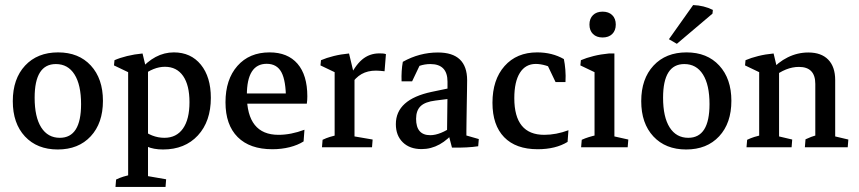

<svg xmlns="http://www.w3.org/2000/svg" viewBox="-20 -579 3376 755"><path d="M207 8.8Q126 8.8 78.1 -42.5Q30.3 -93.8 30.3 -181.2Q30.3 -269 78.6 -321Q127 -373 208.5 -373Q289.6 -373 337.2 -321.3Q384.8 -269.5 384.8 -182.6Q384.8 -94.7 336.7 -43Q288.6 8.8 207 8.8ZM215.3 -37.1Q298.8 -37.1 298.8 -169.4Q298.8 -245.6 272.9 -286.4Q247.1 -327.1 199.7 -327.1Q116.2 -327.1 116.2 -194.8Q116.2 -118.7 142.1 -77.9Q168 -37.1 215.3 -37.1Z M621.1 8.8Q546.9 8.8 517.6 -37.1L533.2 -73.7Q576.7 -37.1 626.5 -37.1Q673.8 -37.1 699.5 -73.5Q725.1 -109.9 725.1 -177.2Q725.1 -244.1 700 -280.3Q674.8 -316.4 628.4 -316.4Q584 -316.4 537.1 -279.8L527.8 -300.8Q588.4 -373 663.6 -373Q730.5 -373 769.8 -324.7Q809.1 -276.4 809.1 -194.3Q809.1 -101.6 758.1 -46.4Q707 8.8 621.1 8.8ZM434.1 156.2 436.5 127Q450.7 120.1 464.8 115.7Q479 111.3 493.2 107.9L483.9 144V77.1H562V144L554.2 112.3L633.3 126L630.9 156.2ZM483.9 150.9V-328.1L562 -308.1V150.9ZM483.9 -248.5V-311L495.6 -289.6L428.2 -321.8L430.2 -342.3Q451.2 -351.6 479.7 -358.6Q508.3 -365.7 540.5 -368.7L559.1 -291Z M1050.8 7.8Q962.4 7.8 914.6 -40Q866.7 -87.9 866.7 -176.8Q866.7 -266.6 913.6 -319.8Q960.4 -373 1040 -373Q1111.3 -373 1149.9 -328.4Q1188.5 -283.7 1188.5 -200.2Q1188.5 -192.9 1188 -185.5Q1187.5 -178.2 1186.5 -171.4L1104.5 -187Q1104.5 -261.7 1086.7 -294.9Q1068.8 -328.1 1028.8 -328.1Q950.7 -328.1 950.7 -204.6Q950.7 -48.8 1075.2 -48.8Q1124 -48.8 1177.2 -68.8L1173.8 -22.9Q1150.9 -8.3 1118.9 -0.2Q1086.9 7.8 1050.8 7.8ZM898.4 -171.4V-211.4H1178.7L1186.5 -171.4Z M1295.9 -2.9V-315.4L1374 -290.5V-2.9ZM1246.1 0 1248.5 -29.3Q1262.7 -36.1 1276.9 -40.5Q1291 -44.9 1305.2 -48.3L1295.9 -12.7V-79.1H1374V-12.7L1366.2 -43.9L1445.3 -30.3L1442.9 0ZM1358.4 -244.1 1348.6 -263.7Q1374.5 -319.8 1403.6 -344.5Q1432.6 -369.1 1471.7 -369.1Q1478 -369.1 1485.1 -368.7Q1492.2 -368.2 1497.6 -366.2L1492.2 -298.8Q1484.4 -299.8 1475.1 -300.5Q1465.8 -301.3 1458.5 -301.3Q1425.8 -301.3 1401.9 -287.8Q1377.9 -274.4 1358.4 -244.1ZM1295.9 -248.5V-311L1307.6 -289.6L1240.2 -321.8L1242.2 -342.3Q1263.7 -351.6 1292 -358.6Q1320.3 -365.7 1352.5 -368.7L1371.1 -291Z M1737.8 -52.7Q1737.8 -93.3 1738.8 -135.5Q1739.7 -177.7 1739.7 -214.8V-257.8Q1739.7 -327.1 1672.4 -327.1Q1627.9 -327.1 1590.3 -298.8L1559.1 -259.3Q1557.6 -300.8 1564 -335.9Q1629.4 -372.6 1702.1 -372.6Q1816.9 -372.6 1816.9 -263.2Q1816.9 -249 1816.4 -222.2Q1815.9 -195.3 1815.4 -164.3Q1814.9 -133.3 1814.5 -106.2Q1814 -79.1 1814 -64.5ZM1559.1 -259.3 1565.9 -314.9 1640.6 -343.3 1600.6 -259.3ZM1637.7 7.3Q1591.3 7.3 1564 -19.3Q1536.6 -45.9 1536.6 -90.8Q1536.6 -188 1677.7 -217.8L1757.3 -234.4L1762.2 -192.4L1692.4 -183.6Q1651.9 -178.7 1634 -161.6Q1616.2 -144.5 1616.2 -111.8Q1616.2 -47.4 1671.9 -47.4Q1710.9 -47.4 1762.7 -84L1771.5 -66.4Q1712.4 7.3 1637.7 7.3ZM1757.3 1.5 1740.7 -62 1814 -83V-29.8L1803.2 -49.3L1862.8 -32.2L1860.4 -3.9Q1820.3 2.4 1757.3 1.5Z M2094.2 7.8Q2008.3 7.8 1962.4 -39.6Q1916.5 -86.9 1916.5 -174.8Q1916.5 -265.6 1964.1 -319.3Q2011.7 -373 2092.3 -373Q2151.4 -373 2197.3 -346.7Q2201.2 -328.1 2203.1 -304.9Q2205.1 -281.7 2203.6 -256.3H2164.6L2124.5 -340.3L2166.5 -303.7Q2147.9 -314.9 2126.5 -321.3Q2105 -327.6 2086.9 -327.6Q2046.4 -327.6 2024.4 -292.7Q2002.4 -257.8 2002.4 -192.9Q2002.4 -48.8 2120.1 -48.8Q2167 -48.8 2215.3 -66.9L2211.9 -21Q2165 7.8 2094.2 7.8Z M2317.9 -2.9V-329.6L2396 -338.9V-2.9ZM2317.9 -248.5V-311L2329.6 -289.6L2262.2 -321.8L2264.2 -342.3Q2285.6 -351.6 2314 -358.6Q2342.3 -365.7 2374.5 -368.7H2396V-291ZM2265.1 0 2267.6 -29.3Q2280.3 -35.2 2295.2 -39.8Q2310.1 -44.4 2327.6 -48.3L2317.9 -12.2V-79.1H2396V-12.2L2387.7 -44.4L2450.7 -30.3L2448.2 0ZM2349.6 -431.6Q2325.7 -431.6 2311.8 -445.3Q2297.9 -459 2297.9 -482.4Q2297.9 -505.9 2311.8 -519.5Q2325.7 -533.2 2349.6 -533.2Q2373.5 -533.2 2387.5 -519.5Q2401.4 -505.9 2401.4 -482.4Q2401.4 -459 2387.5 -445.3Q2373.5 -431.6 2349.6 -431.6Z M2678.2 8.8Q2597.2 8.8 2549.3 -42.5Q2501.5 -93.8 2501.5 -181.2Q2501.5 -269 2549.8 -321Q2598.1 -373 2679.7 -373Q2760.7 -373 2808.3 -321.3Q2856 -269.5 2856 -182.6Q2856 -94.7 2807.9 -43Q2759.8 8.8 2678.2 8.8ZM2686.5 -37.1Q2770 -37.1 2770 -169.4Q2770 -245.6 2744.1 -286.4Q2718.3 -327.1 2670.9 -327.1Q2587.4 -327.1 2587.4 -194.8Q2587.4 -118.7 2613.3 -77.9Q2639.2 -37.1 2686.5 -37.1ZM2641.6 -406.7 2610.4 -424.8 2705.6 -559.1Q2748 -557.6 2783.2 -540L2781.7 -525.4Z M3186 -2.9V-249Q3186 -315.9 3121.6 -315.9Q3070.8 -315.9 3019 -274.9L3009.3 -299.3Q3039.1 -334.5 3077.6 -353.5Q3116.2 -372.6 3158.7 -372.6Q3209.5 -372.6 3236.8 -344.5Q3264.2 -316.4 3264.2 -264.2V-2.9ZM2965.3 -2.9V-329.1L3043.5 -308.6V-2.9ZM2915.5 0 2918 -29.3Q2932.1 -36.1 2946.3 -40.5Q2960.4 -44.9 2974.6 -48.3L2965.3 -12.2V-79.1H3043.5V-12.2L3035.6 -44.4L3095.2 -30.3L3092.8 0ZM3145 0 3147.5 -31.2Q3157.7 -36.1 3169.4 -40.5Q3181.2 -44.9 3195.3 -48.3L3186 -12.2V-79.1H3264.2V-12.2L3256.3 -44.4L3315.9 -30.3L3313.5 0ZM2965.3 -248.5V-311L2977.1 -289.6L2909.7 -321.8L2911.6 -342.3Q2933.1 -351.6 2961.4 -358.6Q2989.7 -365.7 3022 -368.7L3040.5 -291Z"/></svg>

Font: Markazi Text
Style: Regular
Weight: 400
Designer: Borna Izadpanah (Arabic designer), Fiona Ross (Arabic design director) and Florian Runge (Latin designer)
Foundry: Borna Izadpanah and Florian Runge
Version: Version 1.000